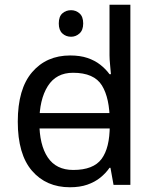

<svg xmlns="http://www.w3.org/2000/svg" viewBox="-20 -780 655 810"><path d="M280 -737Q300 -737 315.5 -723.5Q331 -710 331 -681Q331 -653 315.5 -639Q300 -625 280 -625Q258 -625 243 -639Q228 -653 228 -681Q228 -710 243 -723.5Q258 -737 280 -737ZM104 -238V-303H480V-238ZM275 10Q175 10 115 -59.5Q55 -129 55 -267Q55 -405 115.5 -475.5Q176 -546 276 -546Q318 -546 349 -535.5Q380 -525 403 -507Q426 -489 442 -467H448Q447 -480 444.5 -505.5Q442 -531 442 -546V-760H530V0H459L446 -72H442Q426 -49 403 -30.5Q380 -12 348.5 -1Q317 10 275 10ZM289 -63Q374 -63 408.5 -109.5Q443 -156 443 -250V-266Q443 -366 410 -419.5Q377 -473 288 -473Q217 -473 181.5 -416.5Q146 -360 146 -265Q146 -169 181.5 -116Q217 -63 289 -63Z"/></svg>

Font: utamil85
Style: Book
Weight: 400
Designer: Jelle Bosma - Monotype Design Team
Foundry: Monotype Imaging Inc.
Version: Version 2.003